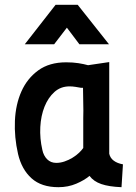

<svg xmlns="http://www.w3.org/2000/svg" viewBox="-20 -768 566 798"><path d="M434 -129Q438 -111 453 -100Q468 -89 491 -85Q489 -61 488 -37Q487 -13 485 10Q433 8 401 -3Q369 -14 352 -37Q331 -19 297 -4.5Q263 10 223 10Q152 10 111 -27Q70 -64 55 -128Q39 -198 42 -266Q45 -334 69 -388Q93 -442 139 -475.5Q185 -509 255 -509Q283 -509 305.5 -505.5Q328 -502 346 -497L434 -510ZM214 -91Q231 -91 248.5 -97Q266 -103 281.5 -112.5Q297 -122 308.5 -133Q320 -144 326 -153V-277Q327 -309 326 -339.5Q325 -370 325 -403H317Q306 -405 293.5 -407Q281 -409 269 -409Q232 -409 206 -385.5Q180 -362 165 -324.5Q150 -287 147.5 -240Q145 -193 156 -145Q161 -121 176 -106Q191 -91 214 -91ZM211 -748H303L433 -584H310L258 -653L205 -584H83Z"/></svg>

Font: Panefresco 800wt
Style: Regular
Weight: 800
Designer: Campivisivi
Foundry: Campivisivi & Chank Co
Version: Version 1.001